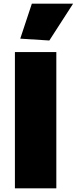

<svg xmlns="http://www.w3.org/2000/svg" viewBox="-20 -1023 417 1043"><path d="M61 -740H286V0H61ZM90 -813 153 -1003H377L248 -803Z"/></svg>

Font: Plata Sans Black
Style: Regular
Weight: 900
Designer: Pablo Impallari, Andres Torresi, & Cristiano Sobral
Foundry: Pablo Impallari, Andres Torresi, & Cristiano Sobral
Version: Version 1.00;December 28, 2019;FontCreator 12.0.0.2547 64-bi